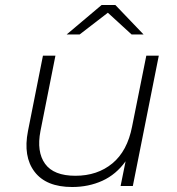

<svg xmlns="http://www.w3.org/2000/svg" viewBox="-20 -745 709 769"><path d="M269 4Q165 4 118.5 -57Q72 -118 92 -220L152 -522H202L142 -220Q126 -137 160.5 -89Q195 -41 282 -41Q370 -41 430 -90.5Q490 -140 509 -238L566 -522H616L512 0H463L483 -99Q445 -46 390 -21Q335 4 269 4ZM247 -607 387 -725H442L555 -607H507L412 -694L299 -607Z"/></svg>

Font: Montserrat Light
Style: Italic
Weight: 300
Italic angle: -11.3°
Designer: Julieta Ulanovsky
Foundry: Julieta Ulanovsky
Version: Version 9.000; ttfautohint (v1.8.4.7-5d5b)